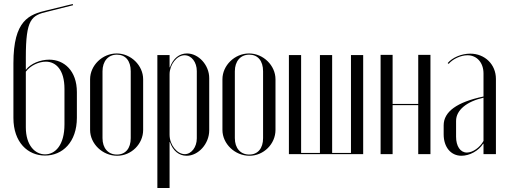

<svg xmlns="http://www.w3.org/2000/svg" viewBox="-20 -770 2529 959"><path d="M47 -181C47 -59 119 7 205 7C292 7 364 -60 364 -182V-310C364 -417 300 -472 226 -472C182 -472 133 -453 109 -421V-483C109 -676 137 -693 218 -712L345 -744L343 -750L216 -719C125 -698 47 -669 47 -454ZM109 -412C132 -443 174 -462 209 -462C258 -462 302 -423 302 -326V-149C302 -45 256 1 205 1C155 1 109 -44 109 -134Z M563 -503C491 -503 430 -443 430 -374V-121C430 -52 492 8 565 8C636 8 695 -51 695 -121V-374C695 -443 634 -503 563 -503ZM564 -497C607 -497 633 -466 633 -414V-80C633 -29 607 2 564 2C520 2 492 -30 492 -80V-414C492 -464 520 -497 564 -497Z M766 169H827V-60H829C844 -16 875 8 912 8C971 8 1025 -52 1025 -119V-380C1025 -445 972 -503 914 -503C876 -503 845 -479 829 -434H827V-495H766ZM827 -97V-399C827 -447 863 -494 902 -494C937 -494 963 -459 963 -415V-79C963 -35 936 0 903 0C864 0 827 -47 827 -97Z M1224 -503C1152 -503 1091 -443 1091 -374V-121C1091 -52 1153 8 1226 8C1297 8 1356 -51 1356 -121V-374C1356 -443 1295 -503 1224 -503ZM1225 -497C1268 -497 1294 -466 1294 -414V-80C1294 -29 1268 2 1225 2C1181 2 1153 -30 1153 -80V-414C1153 -464 1181 -497 1225 -497Z M1423 0H1794V-495H1733V-6H1639V-495H1578V-6H1484V-495H1423Z M1881 -496V0H1941V-245H2069V0H2130V-496H2069V-251H1941V-496Z M2196 -99C2196 -35 2232 8 2285 8C2326 8 2371 -17 2393 -52H2395V0H2457V-376C2457 -448 2402 -502 2329 -502C2285 -502 2240 -483 2216 -455L2221 -451C2241 -475 2281 -494 2315 -494C2362 -494 2395 -457 2395 -403V-288C2262 -260 2196 -212 2196 -144ZM2312 -8C2279 -8 2258 -40 2258 -87V-166C2258 -220 2311 -263 2395 -282V-66C2377 -33 2341 -8 2312 -8Z"/></svg>

Font: Moniqa Display
Style: Regular
Weight: 400
Designer: Rajesh Rajput
Foundry: Rajesh Rajput
Version: Version 1.000